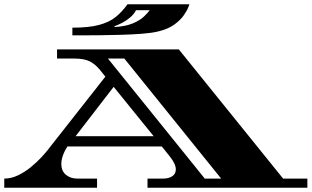

<svg xmlns="http://www.w3.org/2000/svg" viewBox="-34 -882 1464 902"><path d="M-14 0V-43Q19 -43 51 -58.5Q83 -74 110.5 -96.5Q138 -119 159 -141.5Q180 -164 192 -179.5Q204 -195 204 -195L461 -522L436 -553Q414 -580 388 -593.5Q362 -607 313 -607H234V-650H806L1296 -43H1410V0H659V-43H733Q758 -43 775 -54Q792 -65 792 -86Q792 -112 763 -148L726 -194H283Q268 -171 261 -150Q254 -129 254 -112Q254 -79 275.5 -61Q297 -43 329 -43H422V0ZM928 -43H1005L550 -607H473ZM321 -242H688L500 -474ZM306 -716V-752Q384 -752 432 -765Q480 -778 510 -802.5Q540 -827 565 -862H856Q856 -862 850 -846.5Q844 -831 828.5 -809Q813 -787 784 -766Q755 -745 708 -734Q679 -727 633.5 -723.5Q588 -720 537.5 -718.5Q487 -717 440 -716.5Q393 -716 360 -716ZM504 -755Q556 -758 589.5 -772Q623 -786 642 -804Q661 -822 669 -834H605Q596 -816 578 -800.5Q560 -785 539.5 -774.5Q519 -764 504 -759Z"/></svg>

Font: Diplomata
Style: Regular
Weight: 400
Designer: Eduardo Rodriguez Tunni
Foundry: Eduardo Rodriguez Tunni
Version: Version 1.002; ttfautohint (v1.8.4.7-5d5b);gftools[0.9.23]